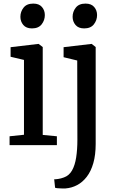

<svg xmlns="http://www.w3.org/2000/svg" viewBox="-20 -814 658 1077"><path d="M33.7 0V-49.6L114.5 -58.1V-477.9L39.4 -495.6V-549.3L194.7 -567.6H196.7L219.7 -550.1V-57.2L299.1 -49.6V0ZM158.7 -654.7Q127 -654.7 110.7 -674Q94.4 -693.3 94.4 -719.7Q94.4 -748.5 112.2 -771.1Q129.9 -793.8 166.3 -793.8H167.3Q198.9 -793.8 215.2 -774.9Q231.5 -755.9 231.5 -729.5Q231.5 -700.7 213.8 -677.7Q196 -654.7 159.7 -654.7ZM347.4 243Q340.3 243.4 327.7 243.1Q315.1 242.9 303.8 241.9Q292.4 240.9 289 239L284 191.7Q291.2 192 306.4 189.8Q321.5 187.7 338.8 181.2Q367.7 171 384.2 141.9Q400.6 112.7 407.3 68.8Q414.1 24.8 414.1 -29.9L413.2 -474.6L336.7 -493.1V-549.3L492.4 -567.6H494.4L516.7 -550.1V-7Q516.7 55 503.5 101Q490.3 147 466.7 177.6Q443.1 208.2 412.5 224.3Q382 240.4 347.4 243ZM451.6 -654.7Q419.9 -654.7 403.6 -674Q387.3 -693.3 387.3 -719.7Q387.3 -748.5 405.1 -771.1Q422.8 -793.8 459.2 -793.8H460.2Q491.8 -793.8 508.2 -774.9Q524.5 -755.9 524.5 -729.5Q524.5 -700.7 506.7 -677.7Q488.9 -654.7 452.6 -654.7Z"/></svg>

Font: Merriweather Light
Style: Regular
Weight: 300
Designer: Eben Sorkin
Foundry: Eben Sorkin
Version: Version 2.100